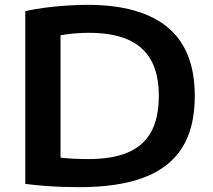

<svg xmlns="http://www.w3.org/2000/svg" viewBox="-20 -767 878 793"><path d="M309 6Q275 6 238 4.8Q201 3.5 162.5 0.5Q124 -2.5 84.5 -7.5V-721Q122 -729.5 166 -735.2Q210 -741 255.2 -744Q300.5 -747 342 -747Q559.5 -747 672 -654.5Q784.5 -562 784.5 -370Q784.5 -239 731.8 -156Q679 -73 573.5 -33.5Q468 6 309 6ZM345 -110Q444 -110 508.5 -137.5Q573 -165 604.5 -222.8Q636 -280.5 636 -371Q636 -460.5 604 -518.2Q572 -576 507.8 -603.8Q443.5 -631.5 346.5 -631.5Q319.5 -631.5 289.2 -629Q259 -626.5 230 -621.5V-116Q254.5 -113 282 -111.5Q309.5 -110 345 -110Z"/></svg>

Font: Encode Sans SC Expanded SemiBold
Style: Regular
Weight: 600
Width: 7
Designer: Multiple Designers
Foundry: Impallari Type
Version: Version 3.002